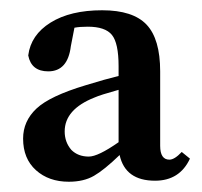

<svg xmlns="http://www.w3.org/2000/svg" viewBox="-20 -763 393 374"><path d="M211 -486V-588Q175 -578 164 -573Q106 -550 106 -507Q106 -486 119 -471Q132 -458 153 -458Q171 -458 211 -486ZM334 -467 350 -454Q330 -411 282 -411Q224 -411 213 -461Q183 -432 163 -420.5Q143 -409 114 -409Q75 -409 50 -431.5Q25 -454 25 -493Q25 -527 51 -551.5Q77 -576 147 -597Q186 -609 211 -615V-634Q211 -679 198 -695Q185 -711 151 -711Q135 -711 125 -709L118 -673Q112 -624 74 -624Q41 -624 35 -655Q40 -695 78.5 -719Q117 -743 179 -743Q239 -743 265.5 -715Q292 -687 292 -624V-479Q292 -452 310 -452Q320 -452 334 -467Z"/></svg>

Font: TypoPRO Source Serif Pro
Style: Regular
Weight: 600
Designer: Frank Grießhammer
Foundry: Adobe Systems Incorporated
Version: Version 1.017;PS 1.0;hotconv 1.0.79;makeotf.lib2.5.61930